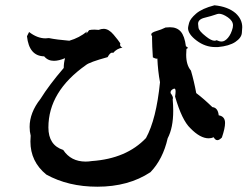

<svg xmlns="http://www.w3.org/2000/svg" viewBox="-20 -747 940 726"><path d="M348 -41Q238 -41 155 -87Q95 -136 95 -212L96 -234Q92 -250 92 -267Q92 -321 133 -373Q166 -426 221 -490Q221 -509 226 -527Q202 -517 184 -517Q161 -517 147 -534Q90 -535 82 -610L90 -626Q121 -602 152 -602L165 -603Q194 -597 242 -593Q280 -604 309 -628L306 -621H307Q308 -621 317 -633Q325 -635 337 -635L353 -634Q363 -638 372 -638Q391 -638 409.5 -616Q428 -594 435 -583L434 -578Q434 -571 443 -567Q421 -563 408 -547L404 -548Q396 -548 387 -531Q318 -512 305 -501Q163 -401 163 -265Q163 -198 219 -180Q248 -136 304 -136Q315 -136 327 -138Q458 -147 532 -225Q571 -296 585 -436Q577 -479 575 -526Q574 -525 572 -525Q568 -525 558 -530Q555 -576 555 -599V-610Q552 -614 552 -617Q552 -624 571 -629.5Q590 -635 606 -643L623 -644Q649 -644 663.5 -627.5Q678 -611 683 -572Q690 -569 690 -566Q690 -564 685 -562L684 -540Q684 -501 702 -480Q714 -439 722 -395Q750 -374 783 -342Q804 -340 807 -311Q831 -307 831 -282Q831 -262 819 -227Q809 -217 802 -217Q794 -217 788 -228Q779 -224 769 -224Q737 -224 700 -262Q668 -292 642 -382Q644 -394 644 -401Q644 -412 639 -412L636 -411Q625 -406 625 -398V-395Q634 -383 634 -376L633 -372Q635 -349 635 -328Q635 -264 614 -224Q596 -145 549 -96Q466 -41 348 -41ZM804 -569H794Q756 -569 723.5 -593.5Q691 -618 691 -641Q691 -645 695 -660.5Q699 -676 721.5 -695.5Q744 -715 791 -727Q842 -722 871 -697Q896 -674 896 -644Q896 -641 894.5 -622.5Q893 -604 870 -588.5Q847 -573 804 -569ZM818 -590Q830 -590 842 -604Q854 -618 860 -642Q861 -646 861 -651Q861 -668 841.5 -681.5Q822 -695 808 -695Q803 -695 792.5 -691Q782 -687 754 -680Q729 -674 729 -657Q729 -655 730.5 -642.5Q732 -630 759 -609Q779 -593 791 -593Q796 -593 799 -595Q809 -590 818 -590Z"/></svg>

Font: Xiangcui Kesong Xiangcui Kesong
Style: Regular
Weight: 400
Version: Version 1.501;March 28, 2024;FontCreator 14.0.0.2814 64-bit